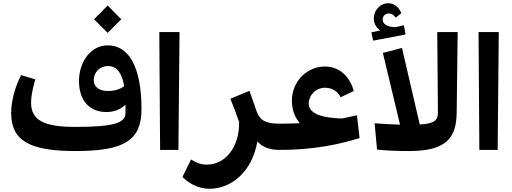

<svg xmlns="http://www.w3.org/2000/svg" viewBox="-20 -926 3165 1186"><path d="M447 7C750 7 854 -60 854 -252C854 -514 775 -646 645 -646C545 -646 468 -549 468 -425C468 -305 533 -234 637 -234C684 -234 724 -250 755 -279V-227C755 -169 689 -142 447 -142C251 -142 172 -183 172 -292C172 -329 180 -373 198 -436L110 -462C72 -388 49 -300 49 -228C49 -57 162 7 447 7ZM559 -432C559 -477 595 -518 647 -518C701 -518 734 -474 747 -394C723 -375 689 -364 647 -364C591 -364 559 -390 559 -432ZM561 -807 645 -723 729 -807 645 -892Z M969 0H1082L1089 -728H964Z M1275 240C1409 240 1538 134 1570 -53C1588 -30 1627 0 1707 0L1726 -12V-150L1707 -162C1628 -162 1588 -178 1566 -236C1547 -290 1536 -323 1521 -365L1403 -316C1421 -273 1446 -206 1457 -172C1459 -17 1373 91 1256 91C1213 91 1179 71 1160 59L1107 167C1137 197 1194 240 1275 240Z M1707 0C1917 0 2075 -34 2201 -73L2185 -214C2154 -207 2123 -200 2093 -194C1985 -197 1887 -217 1887 -287C1887 -337 1930 -384 1988 -384C2038 -384 2070 -355 2084 -325L2165 -364C2142 -451 2079 -515 1987 -515C1876 -515 1783 -423 1783 -304C1783 -248 1801 -201 1832 -165C1792 -163 1750 -162 1707 -162L1688 -150V-12Z M2801 -231 2807 -728H2681L2685 -233C2686 -181 2661 -162 2573 -157L2463 -630L2345 -599L2451 -156C2395 -158 2331 -161 2294 -165L2309 -2C2363 4 2432 7 2508 7C2741 7 2799 -78 2801 -231ZM2274 -726 2285 -675 2485 -713 2475 -770 2421 -758C2371 -760 2344 -777 2344 -806C2344 -827 2360 -843 2381 -843C2397 -843 2411 -836 2424 -817L2459 -844C2444 -884 2414 -906 2378 -906C2330 -906 2289 -864 2289 -812C2289 -781 2304 -755 2329 -738Z M2941 0H3054L3061 -728H2936Z"/></svg>

Font: Wafeq
Style: Bold
Weight: 700
Designer: Rasmus Andersson & Azza Alameddine
Foundry: Google & TypeTogether
Version: Version 3.000;FEAKit 1.0